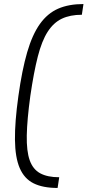

<svg xmlns="http://www.w3.org/2000/svg" viewBox="-20 -825 433 950"><path d="M265 105Q192 105 146 82Q100 59 77.5 6.5Q55 -46 54 -133.5Q53 -221 71 -350Q89 -479 114.5 -566.5Q140 -654 177.5 -706.5Q215 -759 267.5 -782Q320 -805 393 -805L385 -752Q327 -752 286 -732.5Q245 -713 216 -668Q187 -623 167 -545Q147 -467 130 -350Q114 -233 112.5 -155Q111 -77 127 -32Q143 13 179 32.5Q215 52 273 52Z"/></svg>

Font: Pathway Extreme 8pt Thin 12pt Thin
Style: Italic
Weight: 250
Italic angle: -8°
Version: Version 1.001;gftools[0.9.26]